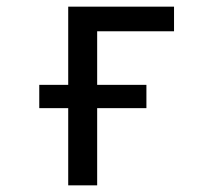

<svg xmlns="http://www.w3.org/2000/svg" viewBox="-20 -557 640 577"><path d="M272 -463V-302H420V-232H272V0H185V-232H98V-302H185V-537H503V-463Z"/></svg>

Font: Noto Sans Mono UI
Style: Regular
Weight: 400
Monospace: yes
Designer: Monotype Design team
Foundry: Monotype Imaging Inc.
Version: Version 1.000